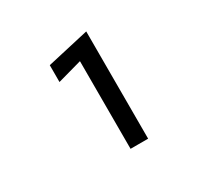

<svg xmlns="http://www.w3.org/2000/svg" viewBox="-102 -818 680 662"><g transform="rotate(-30 237.5 -487.5)"><path d="M145 -596V-663L312 -701V-274H242V-623Z"/></g></svg>

Font: Jost* Medium
Style: Regular
Weight: 500
Version: Version 3.7